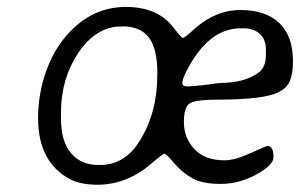

<svg xmlns="http://www.w3.org/2000/svg" viewBox="-20 -525 850 544"><path d="M152.8 -206.5V-189.9Q152.8 -124 181.4 -90.8Q210 -57.6 257.8 -57.6H263.2Q333 -57.6 375 -124.5Q425.8 -205.1 425.8 -313.5V-318.8Q425.8 -386.7 401.9 -418.5Q377.9 -450.2 328.1 -450.2L322.8 -449.7H317.4Q287.6 -449.7 257.1 -430.9Q226.6 -412.1 201.7 -375Q152.8 -301.8 152.8 -206.5ZM671.9 -444.8H662.1Q578.1 -444.8 519.5 -343.8Q496.6 -304.7 496.6 -290Q496.6 -280.3 509.8 -280.3H519L522 -280.8L535.2 -281.7Q545.4 -283.2 551.3 -283.2L603 -290Q671.4 -290 710.9 -317.9Q733.4 -333.5 733.4 -368.7V-384.8Q733.4 -413.6 715.8 -429.2Q698.2 -444.8 671.9 -444.8ZM596.2 -242.7Q536.6 -242.7 518.8 -232.9Q501 -223.1 501 -179Q501 -134.8 530.5 -102.8Q560.1 -70.8 616.2 -70.8Q645.5 -70.8 689.7 -91.1Q733.9 -111.3 737.8 -111.3Q754.9 -111.3 754.9 -80.1Q754.9 -57.1 706.1 -30.5Q657.2 -3.9 605 -3.9Q552.7 -3.9 523.9 -20.5Q495.1 -37.1 472.7 -63.5Q451.2 -89.4 446.3 -89.4Q440.9 -89.4 407.7 -60.5Q339.4 -2 255.9 -1.5Q208 -2 179.7 -16.6Q87.9 -64.5 87.9 -190.4Q87.9 -251.5 106.4 -310.5Q125 -369.1 159.2 -413.1Q231.4 -504.9 335.9 -505.4Q425.3 -505.4 469.7 -449.2Q494.1 -417.5 498 -417.5Q502.9 -417.5 530.3 -442.4Q590.3 -496.6 661.4 -496.6Q732.4 -496.6 771.2 -460Q810.1 -423.3 810.1 -351.1Q810.1 -316.9 801.5 -296.1Q793 -275.4 769 -263.7Q727.1 -242.7 596.2 -242.7Z"/></svg>

Font: Averia Sans Libre Light
Style: Italic
Weight: 300
Italic angle: -8.5°
Version: Version 1.002